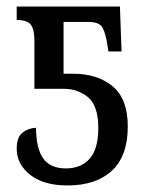

<svg xmlns="http://www.w3.org/2000/svg" viewBox="-20 -556 455 586"><path d="M186 10Q113 10 72 -22.5Q31 -55 31 -102Q31 -137 48.5 -151Q66 -165 90 -166Q90 -104 111.5 -73Q133 -42 181 -42Q228 -42 254 -72Q280 -102 280 -165Q280 -233 249 -259Q218 -285 174 -285H85V-433Q85 -465 74.5 -480Q64 -495 31 -495V-536H346L351 -399H311L308 -417Q303 -452 293.5 -470.5Q284 -489 251 -489H174V-331H202Q278 -331 324 -292.5Q370 -254 370 -170Q370 -80 321.5 -35Q273 10 186 10Z"/></svg>

Font: Noto Serif Condensed
Style: Regular
Weight: 400
Width: 3
Designer: Monotype Design Team
Foundry: Monotype Imaging Inc.
Version: Version 2.013; ttfautohint (v1.8.4.7-5d5b)